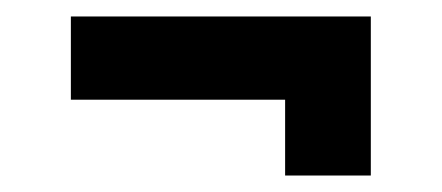

<svg xmlns="http://www.w3.org/2000/svg" viewBox="-20 -322 536 233"><path d="M66 -302H430V-109H326V-201H66Z"/></svg>

Font: Reem Kufi Fun
Style: Regular
Weight: 400
Designer: Khaled Hosny
Version: Version 1.005